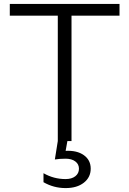

<svg xmlns="http://www.w3.org/2000/svg" viewBox="-20 -720 660 980"><path d="M590 -700V-640H345V0H324L315 50Q373 47 408 72Q443 97 443 141Q443 185 408 212.5Q373 240 315 240Q254 240 202 210V164Q254 194 315 194Q346 194 364.5 179.5Q383 165 383 141Q383 118 364.5 104Q346 90 315 90Q284 90 260 94L275 0V-640H30V-700Z"/></svg>

Font: Goli Light
Style: Regular
Weight: 300
Designer: jaikishan Patel
Foundry: MagicType
Version: Version 1.000